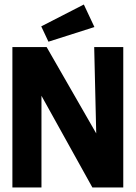

<svg xmlns="http://www.w3.org/2000/svg" viewBox="-20 -832 603 852"><path d="M195 -647 399 -712 352 -812 163 -715ZM35 0H164V-407L390 0H527V-623H398L407 -240L187 -623H35Z"/></svg>

Font: Inconsolata SemiExpanded Black
Style: Regular
Weight: 900
Width: 6
Monospace: yes
Designer: Raph Levien, Cyreal, Brenton Simpson
Foundry: Raph Levien, Cyreal, Google
Version: Version 3.100